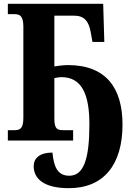

<svg xmlns="http://www.w3.org/2000/svg" viewBox="-20 -734 686 1003"><path d="M340 249C522 249 620 126 620 -83C620 -273 535 -394 335 -394C312 -394 281 -390 264 -387V-652H369C419 -652 444 -624 454 -565L463 -515H525L519 -714H21V-660H56C82 -660 102 -652 102 -596V-118C102 -62 84 -54 56 -54H21V0H362V-54H310C278 -54 264 -62 264 -114V-326C275 -328 287 -331 301 -331C408 -331 447 -240 447 -85C447 95 418 184 342 184C280 184 261 136 254 63C187 63 156 93 156 134C156 201 211 249 340 249Z"/></svg>

Font: Noto Serif Condensed ExtraBold
Style: Regular
Weight: 800
Width: 3
Designer: Monotype Design Team
Foundry: Monotype Imaging Inc.
Version: Version 2.013